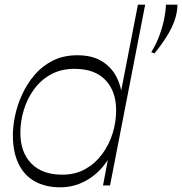

<svg xmlns="http://www.w3.org/2000/svg" viewBox="-20 -792 778 820"><path d="M238 8Q174 8 128.5 -17.5Q83 -43 59 -93Q35 -143 35 -215Q35 -253 44.5 -298.5Q54 -344 75 -389.5Q96 -435 128 -472.5Q160 -510 205.5 -533Q251 -556 310 -556Q374 -556 415 -530.5Q456 -505 477 -464.5Q498 -424 502 -377L489 -361L569 -772H600L450 0H420L449 -154L458 -139Q422 -69 364 -30.5Q306 8 238 8ZM246 -46Q302 -46 344.5 -70Q387 -94 416.5 -134Q446 -174 461 -222.5Q476 -271 476 -321Q476 -402 430.5 -450Q385 -498 298 -498Q241 -498 198 -474.5Q155 -451 126 -411.5Q97 -372 82 -323.5Q67 -275 67 -224Q67 -142 113.5 -94Q160 -46 246 -46ZM640 -564 626 -569Q649 -607 662 -643.5Q675 -680 681.5 -713Q688 -746 689 -772H738Q737 -724 713.5 -675Q690 -626 640 -564Z"/></svg>

Font: Savate ExtraLight
Style: Italic
Weight: 200
Italic angle: -11°
Designer: Max Esnée
Foundry: Plomb Type
Version: Version 2.000